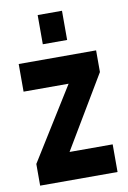

<svg xmlns="http://www.w3.org/2000/svg" viewBox="-85 -802 572 855"><g transform="rotate(-10 201.0 -375.0)"><path d="M26 0V-98L262 -477L291 -425H26V-550H376V-452L150 -73L120 -125H376V0ZM147 -618V-750H257V-618Z"/></g></svg>

Font: Mohave Light
Style: Bold
Weight: 700
Version: Version 2.003